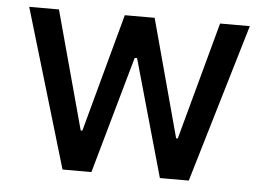

<svg xmlns="http://www.w3.org/2000/svg" viewBox="-44 -601 909 658"><g transform="rotate(5 410.5 -272.5)"><path d="M292.6 0 406.2 -402.7H414.4L528.1 0H627.5L789.8 -545.5H687.5L577.4 -140.6H571.7L462.4 -545.5H359.7L249.3 -138.8H243.6L133.2 -545.5H30.9L193.2 0Z"/></g></svg>

Font: Inter 465
Style: Regular
Weight: 400
Designer: Rasmus Andersson
Foundry: rsms
Version: Version 3.019;Glyphs 3.1.2 (3151)